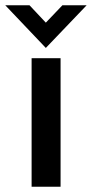

<svg xmlns="http://www.w3.org/2000/svg" viewBox="-47 -709 349 729"><path d="M127 -527 282 -689H190L127 -623L65 -689H-27ZM73 0H183V-488H73Z"/></svg>

Font: FREAK Grotesk
Style: Bold
Weight: 700
Designer: La Scuola Open Source
Foundry: La Scuola Open Source
Version: Version 1.000;PS 1.0;hotconv 1.0.72;makeotf.lib2.5.5900